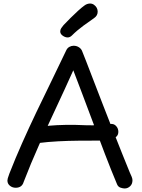

<svg xmlns="http://www.w3.org/2000/svg" viewBox="-20 -1048 806 1087"><path d="M114 -18Q109 -1 97.5 7Q86 15 69 15Q50 15 36 3.5Q22 -8 22 -26Q22 -31 24 -38.5Q26 -46 33 -65Q67 -152 105.5 -238.5Q144 -325 185.5 -412Q227 -499 270 -586.5Q313 -674 355 -763Q361 -776 372.5 -782.5Q384 -789 397 -789Q414 -789 427.5 -780Q441 -771 446 -756Q451 -744 468 -700.5Q485 -657 509 -594Q533 -531 561.5 -458Q590 -385 618.5 -312Q647 -239 672.5 -176Q698 -113 715 -71Q720 -61 725 -48.5Q730 -36 730 -28Q730 -6 716.5 6.5Q703 19 686 19Q676 19 662.5 14.5Q649 10 643 -4Q609 -85 574.5 -175Q540 -265 507 -353.5Q474 -442 445 -518.5Q416 -595 395 -650Q346 -541 296.5 -435.5Q247 -330 200.5 -226Q154 -122 114 -18ZM196 -238Q181 -237 163.5 -252Q146 -267 146 -286Q146 -299 155 -307.5Q164 -316 176.5 -321Q189 -326 200 -328Q222 -333 261 -336.5Q300 -340 352 -341Q404 -342 465 -339Q484 -338 504 -338.5Q524 -339 542.5 -340Q561 -341 576.5 -342.5Q592 -344 603 -346Q624 -349 637 -335Q650 -321 650 -302Q650 -285 639.5 -275Q629 -265 612 -260Q595 -255 576.5 -253.5Q558 -252 542 -252Q485 -252 426 -251.5Q367 -251 309.5 -248Q252 -245 196 -238ZM363 -836Q349 -836 335 -846Q321 -856 321 -870Q321 -880 327 -889Q333 -898 340 -906Q358 -925 379.5 -946.5Q401 -968 422 -987Q443 -1006 457 -1016Q466 -1023 474.5 -1025.5Q483 -1028 490 -1028Q502 -1028 512 -1021Q522 -1014 527.5 -1004Q533 -994 533 -982Q533 -959 512 -945Q491 -931 453.5 -903.5Q416 -876 387 -847Q376 -836 363 -836Z"/></svg>

Font: Playpen Sans
Style: Regular
Weight: 400
Designer: Laura Meseguer, Veronika Burian, José Scaglione, Kostas Bartsokas, Vera Evstafieva, Tom Grace, Yorlmar Campos
Foundry: TypeTogether
Version: Version 2.000